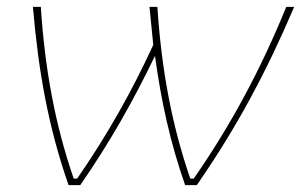

<svg xmlns="http://www.w3.org/2000/svg" viewBox="-20 -540 878 560"><path d="M520 0H554C671 -169 758 -332 838 -520H815C741 -339 656 -179 545 -19H535C480 -179 451 -339 439 -520H416L427 -409C364 -272 292 -145 205 -19H195C140 -179 111 -339 99 -520H76C92 -332 121 -169 180 0H214C300 -124 369 -246 432 -377C450 -246 476 -125 520 0Z"/></svg>

Font: Fixel Display 20240404 Thin
Style: Italic
Weight: 100
Italic angle: -10°
Designer: AlfaBravo + MacPaw
Foundry: Kyrylo Tkachov, Marchela Mozhyna, Serhii Makarenko, Maria Weinstein, Zakhar Kryvoshyya
Version: Version 1.211;Glyphs 3.2 (3225)